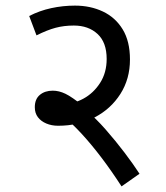

<svg xmlns="http://www.w3.org/2000/svg" viewBox="-20 -652 591 684"><path d="M202 -282Q241 -281 277 -300.5Q313 -320 336.5 -356.5Q360 -393 360 -442Q360 -501 327.5 -531Q295 -561 243 -561Q208 -561 178 -553Q148 -545 110 -526L84 -595Q121 -614 162.5 -623Q204 -632 247 -632Q302 -632 346.5 -611Q391 -590 417 -547.5Q443 -505 443 -440Q443 -371 409 -317.5Q375 -264 317.5 -234Q260 -204 187 -204Q164 -204 145 -212Q126 -220 115 -234.5Q104 -249 104 -270Q104 -299 122 -314Q140 -329 168 -329Q190 -329 213 -318Q236 -307 277 -274L286 -260Q321 -231 356.5 -190.5Q392 -150 423.5 -108.5Q455 -67 477 -33L413 12Q376 -45 341 -91Q306 -137 273.5 -172.5Q241 -208 211 -233Z"/></svg>

Font: Noto Sans Ambassadori
Style: Regular
Weight: 400
Designer: Monotype Design Team
Foundry: Monotype Imaging Inc.
Version: Version 2.013